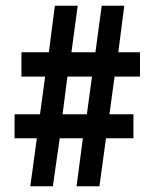

<svg xmlns="http://www.w3.org/2000/svg" viewBox="-20 -652 541 672"><path d="M109 -168 86 0H165L189 -168H270L248 0H328L351 -168H447V-252H363L381 -384H470V-469H394L415 -632H336L314 -469H230L252 -632H172L151 -469H55V-384H138L120 -252H31V-168ZM284 -252H199L216 -384H302Z"/></svg>

Font: Noto Sans Gurmukhi UI ExtraCondensed SemiBold
Style: Regular
Weight: 600
Width: 2
Designer: Jelle Bosma - Monotype Design Team
Foundry: Monotype Imaging Inc.
Version: Version 2.004